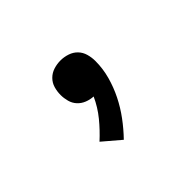

<svg xmlns="http://www.w3.org/2000/svg" viewBox="-83 -369 765 765"><g transform="rotate(-45 300.0 14.0)"><path d="M255 215 181 152Q215 121 244 85.5Q273 50 292 8Q273 7 255.5 0Q238 -7 225.5 -20.5Q213 -34 208 -52.5Q203 -71 203 -89Q203 -109 208.5 -128Q214 -147 228 -161Q242 -175 261 -181Q280 -187 300 -187Q320 -187 339.5 -180.5Q359 -174 372.5 -160Q386 -146 391.5 -126.5Q397 -107 397 -87Q397 -44 385.5 -2.5Q374 39 355 77Q336 115 310.5 149.5Q285 184 255 215Z"/></g></svg>

Font: Iosevka Extended
Style: Bold
Weight: 700
Width: 7
Monospace: yes
Designer: Belleve Invis
Foundry: Belleve Invis
Version: Version 32.5.0; ttfautohint (v1.8.4)